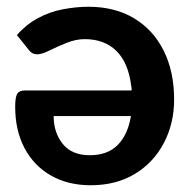

<svg xmlns="http://www.w3.org/2000/svg" viewBox="-20 -541 562 569"><path d="M242 -521Q320 -521 377 -487Q434 -453 465 -391Q496 -329 496 -246Q496 -175 465.5 -117Q435 -59 379.5 -25.5Q324 8 249 8Q182 8 131.5 -20.5Q81 -49 53 -101.5Q25 -154 25 -225Q25 -253 31 -263Q37 -273 55 -273H370Q370 -276 370 -279Q370 -282 369 -285Q361 -354 325.5 -389.5Q290 -425 231 -425Q205 -425 177.5 -414Q150 -403 127 -391.5Q104 -380 90 -380Q76 -380 67 -391L30 -437Q57 -468 92 -487Q127 -506 166.5 -513.5Q206 -521 242 -521ZM368 -197H139Q139 -148 166 -114.5Q193 -81 246 -81Q299 -81 329 -111.5Q359 -142 368 -197Z"/></svg>

Font: Aleo
Style: Bold
Weight: 700
Designer: Alessio Laiso
Foundry: Alessio Laiso
Version: Version 2.001;gftools[0.9.29]